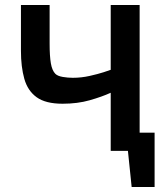

<svg xmlns="http://www.w3.org/2000/svg" viewBox="-20 -605 650 770"><path d="M424 0V-233Q389 -217 340 -203Q291 -189 231 -189Q163 -189 127 -215Q91 -241 77.5 -289Q64 -337 64 -401V-585H179V-430Q179 -380 184 -351Q189 -322 202 -309Q211 -300 231.5 -296.5Q252 -293 272 -293Q306 -293 339.5 -300.5Q373 -308 396 -315.5Q419 -323 424 -325V-585H540V-73H600V145H508L493 0Z"/></svg>

Font: Ruda
Style: Bold
Weight: 700
Designer: Mariela Monsalve and Angelina Sanchez
Foundry: Mariela Monsalve and Angelina Sanchez
Version: Version 2.000